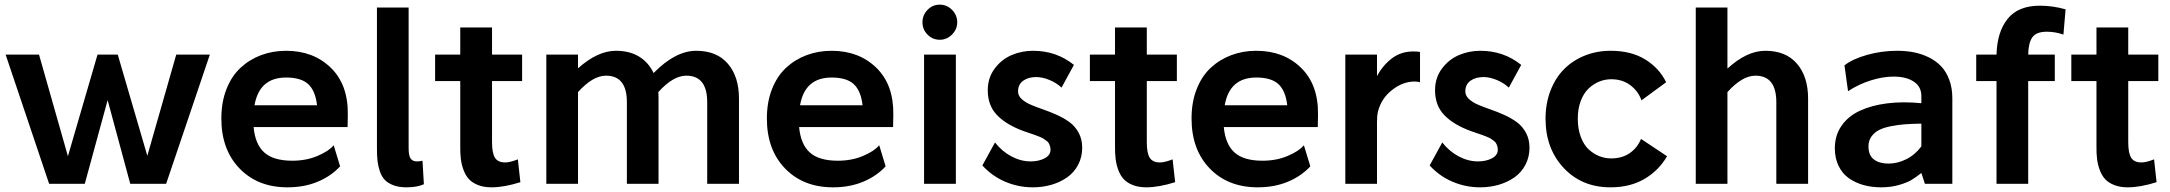

<svg xmlns="http://www.w3.org/2000/svg" viewBox="-20 -782 9234 817"><path d="M730 -549.8H873L687 0H534.2L438 -356L340.8 0H189L3.9 -549.8H146L269 -117.2L395 -549.8H481L606.9 -119.1Z M1197.3 -565.9Q1313.5 -565.9 1387.7 -493.7Q1461.9 -421.4 1460 -293.9L1459 -241.2H1059.1Q1065.9 -168 1104.7 -133.1Q1143.6 -98.1 1224.1 -98.1Q1283.7 -98.1 1332 -118.9Q1380.4 -139.6 1399.9 -164.1L1427.2 -74.2Q1389.2 -32.7 1332 -8.8Q1274.9 15.1 1203.1 15.1Q1077.1 15.1 999.5 -64.9Q921.9 -145 921.9 -277.8Q921.9 -347.2 943.6 -402.6Q965.3 -458 1003.4 -493.4Q1041.5 -528.8 1091.1 -547.4Q1140.6 -565.9 1197.3 -565.9ZM1197.3 -452.1Q1083.5 -452.1 1063 -334H1329.1Q1322.3 -395 1292 -423.6Q1261.7 -452.1 1197.3 -452.1Z M1718.8 -150.9Q1718.8 -120.1 1727.1 -107.7Q1735.4 -95.2 1753.9 -95.2Q1767.6 -95.2 1777.8 -98.1L1783.7 2Q1754.9 15.1 1709 15.1Q1677.2 15.1 1654.1 6.3Q1630.9 -2.4 1617.4 -16.6Q1604 -30.8 1596.4 -53Q1588.9 -75.2 1586.4 -96.9Q1584 -118.7 1584 -147.9V-750H1718.8Z M2201.7 -437H2073.7V-176.8Q2073.7 -130.9 2086.2 -110.8Q2098.6 -90.8 2129.4 -90.8Q2135.3 -90.8 2141.1 -91.6Q2147 -92.3 2153.1 -94Q2159.2 -95.7 2162.8 -96.7Q2166.5 -97.7 2173.8 -100.3Q2181.2 -103 2183.6 -104L2194.3 -6.8Q2125 15.1 2071.8 15.1Q2039.1 15.1 2014.6 5.6Q1990.2 -3.9 1975.8 -19.3Q1961.4 -34.7 1952.6 -58.3Q1943.8 -82 1940.9 -106.4Q1938 -130.9 1938.5 -162.1V-437H1831.5V-549.8H1938.5V-665H2073.7V-549.8H2201.7Z M2942.4 -565.9Q3030.3 -565.9 3077.4 -510.7Q3124.5 -455.6 3124.5 -362.8V0H2989.3V-347.2Q2989.3 -460 2900.4 -460Q2844.2 -460 2781.2 -390.1Q2782.2 -381.3 2782.2 -362.8V0H2647.5V-347.2Q2647.5 -460 2558.6 -460Q2502.4 -460 2439.5 -390.1V0H2304.7V-549.8H2439.5V-491.2Q2522.9 -565.9 2600.6 -565.9Q2658.7 -565.9 2699.2 -541.3Q2739.7 -516.6 2761.2 -471.2Q2854 -565.9 2942.4 -565.9Z M3518.6 -565.9Q3634.8 -565.9 3709 -493.7Q3783.2 -421.4 3781.2 -293.9L3780.3 -241.2H3380.4Q3387.2 -168 3426 -133.1Q3464.8 -98.1 3545.4 -98.1Q3605 -98.1 3653.3 -118.9Q3701.7 -139.6 3721.2 -164.1L3748.5 -74.2Q3710.4 -32.7 3653.3 -8.8Q3596.2 15.1 3524.4 15.1Q3398.4 15.1 3320.8 -64.9Q3243.2 -145 3243.2 -277.8Q3243.2 -347.2 3264.9 -402.6Q3286.6 -458 3324.7 -493.4Q3362.8 -528.8 3412.4 -547.4Q3461.9 -565.9 3518.6 -565.9ZM3518.6 -452.1Q3404.8 -452.1 3384.3 -334H3650.4Q3643.6 -395 3613.3 -423.6Q3583 -452.1 3518.6 -452.1Z M3979 -762.2Q4009.3 -762.2 4031.2 -740Q4053.2 -717.8 4053.2 -687Q4053.2 -657.2 4031 -635Q4008.8 -612.8 3979 -612.8Q3948.2 -612.8 3926.8 -634.8Q3905.3 -656.7 3905.3 -687Q3905.3 -717.8 3926.8 -740Q3948.2 -762.2 3979 -762.2ZM4047.4 0H3912.1V-549.8H4047.4Z M4549.8 -505.9 4497.1 -409.2Q4475.1 -429.7 4445.3 -441.9Q4415.5 -454.1 4389.2 -454.1Q4356 -454.1 4334 -438.5Q4312 -422.9 4312 -393.1Q4312 -375 4327.1 -360.8Q4342.3 -346.7 4366.2 -336.4Q4390.1 -326.2 4419.2 -316.2Q4448.2 -306.2 4477.5 -293Q4506.8 -279.8 4530.8 -262.5Q4554.7 -245.1 4569.8 -217.3Q4585 -189.5 4585 -153.8Q4585 -113.3 4567.6 -80.6Q4550.3 -47.9 4521 -27.3Q4491.7 -6.8 4454.3 4.2Q4417 15.1 4375 15.1Q4313 15.1 4256.8 -9Q4200.7 -33.2 4160.2 -78.1L4213.9 -175.8Q4243.2 -138.2 4283.4 -116.7Q4323.7 -95.2 4365.7 -95.2Q4400.4 -95.2 4425.3 -108.4Q4450.2 -121.6 4450.2 -145Q4450.2 -153.3 4447.8 -160.6Q4445.3 -168 4442.4 -173.1Q4439.5 -178.2 4432.1 -183.6Q4424.8 -189 4419.4 -192.4Q4414.1 -195.8 4402.6 -200.4Q4391.1 -205.1 4383.5 -207.8Q4376 -210.4 4360.6 -215.6Q4345.2 -220.7 4335.9 -224.1Q4262.2 -251 4222.7 -292Q4183.1 -333 4183.1 -397.9Q4183.1 -450.7 4212.4 -490Q4241.7 -529.3 4284.7 -547.6Q4327.6 -565.9 4376 -565.9Q4475.1 -565.9 4549.8 -505.9Z M4987.8 -437H4859.9V-176.8Q4859.9 -130.9 4872.3 -110.8Q4884.8 -90.8 4915.5 -90.8Q4921.4 -90.8 4927.2 -91.6Q4933.1 -92.3 4939.2 -94Q4945.3 -95.7 4949 -96.7Q4952.6 -97.7 4960 -100.3Q4967.3 -103 4969.7 -104L4980.5 -6.8Q4911.1 15.1 4857.9 15.1Q4825.2 15.1 4800.8 5.6Q4776.4 -3.9 4762 -19.3Q4747.6 -34.7 4738.8 -58.3Q4730 -82 4727.1 -106.4Q4724.1 -130.9 4724.6 -162.1V-437H4617.7V-549.8H4724.6V-665H4859.9V-549.8H4987.8Z M5325.7 -565.9Q5441.9 -565.9 5516.1 -493.7Q5590.3 -421.4 5588.4 -293.9L5587.4 -241.2H5187.5Q5194.3 -168 5233.2 -133.1Q5272 -98.1 5352.5 -98.1Q5412.1 -98.1 5460.4 -118.9Q5508.8 -139.6 5528.3 -164.1L5555.7 -74.2Q5517.6 -32.7 5460.4 -8.8Q5403.3 15.1 5331.5 15.1Q5205.6 15.1 5127.9 -64.9Q5050.3 -145 5050.3 -277.8Q5050.3 -347.2 5072 -402.6Q5093.8 -458 5131.8 -493.4Q5169.9 -528.8 5219.5 -547.4Q5269 -565.9 5325.7 -565.9ZM5325.7 -452.1Q5211.9 -452.1 5191.4 -334H5457.5Q5450.7 -395 5420.4 -423.6Q5390.1 -452.1 5325.7 -452.1Z M5993.2 -563Q6012.7 -563 6022.5 -561V-432.1Q6012.2 -435.1 5999.5 -435.1Q5949.2 -435.1 5903.1 -398.7Q5856.9 -362.3 5843.3 -306.2Q5839.4 -289.1 5839.4 -262.2V0H5704.6V-549.8H5839.4V-458Q5863.8 -503.9 5902.6 -533.4Q5941.4 -563 5993.2 -563Z M6453.1 -505.9 6400.4 -409.2Q6378.4 -429.7 6348.6 -441.9Q6318.8 -454.1 6292.5 -454.1Q6259.3 -454.1 6237.3 -438.5Q6215.3 -422.9 6215.3 -393.1Q6215.3 -375 6230.5 -360.8Q6245.6 -346.7 6269.5 -336.4Q6293.5 -326.2 6322.5 -316.2Q6351.6 -306.2 6380.9 -293Q6410.2 -279.8 6434.1 -262.5Q6458 -245.1 6473.1 -217.3Q6488.3 -189.5 6488.3 -153.8Q6488.3 -113.3 6470.9 -80.6Q6453.6 -47.9 6424.3 -27.3Q6395 -6.8 6357.7 4.2Q6320.3 15.1 6278.3 15.1Q6216.3 15.1 6160.2 -9Q6104 -33.2 6063.5 -78.1L6117.2 -175.8Q6146.5 -138.2 6186.8 -116.7Q6227.1 -95.2 6269 -95.2Q6303.7 -95.2 6328.6 -108.4Q6353.5 -121.6 6353.5 -145Q6353.5 -153.3 6351.1 -160.6Q6348.6 -168 6345.7 -173.1Q6342.8 -178.2 6335.4 -183.6Q6328.1 -189 6322.8 -192.4Q6317.4 -195.8 6305.9 -200.4Q6294.4 -205.1 6286.9 -207.8Q6279.3 -210.4 6263.9 -215.6Q6248.5 -220.7 6239.3 -224.1Q6165.5 -251 6126 -292Q6086.4 -333 6086.4 -397.9Q6086.4 -450.7 6115.7 -490Q6145 -529.3 6188 -547.6Q6231 -565.9 6279.3 -565.9Q6378.4 -565.9 6453.1 -505.9Z M6834 -565.9Q6920.9 -565.9 6980.7 -529.1Q7040.5 -492.2 7069.8 -432.1L6964.8 -355Q6951.2 -394 6917.5 -419.4Q6883.8 -444.8 6835.9 -444.8Q6809.6 -444.8 6784.9 -434.8Q6760.3 -424.8 6739.5 -405Q6718.8 -385.3 6706.3 -352.1Q6693.8 -318.8 6693.8 -276.9Q6693.8 -233.9 6706.3 -200.2Q6718.8 -166.5 6739.5 -147Q6760.3 -127.4 6784.9 -117.7Q6809.6 -107.9 6835.9 -107.9Q6882.3 -107.9 6914.8 -130.4Q6947.3 -152.8 6962.9 -190.9L7073.7 -117.2Q7038.6 -56.6 6977.8 -20.8Q6917 15.1 6833 15.1Q6710.9 15.1 6633.8 -67.4Q6556.6 -149.9 6556.6 -276.9Q6556.6 -341.8 6577.6 -396.2Q6598.6 -450.7 6635.5 -487.8Q6672.4 -524.9 6723.4 -545.4Q6774.4 -565.9 6834 -565.9Z M7491.7 -565.9Q7579.6 -565.9 7626.7 -510.7Q7673.8 -455.6 7673.8 -362.8V0H7538.6V-347.2Q7538.6 -460 7449.7 -460Q7393.6 -460 7330.6 -390.1V0H7195.8V-750H7330.6V-490.2Q7413.1 -565.9 7491.7 -565.9Z M8052.7 -565.9Q8089.8 -565.9 8123 -559.6Q8156.2 -553.2 8186.8 -538.3Q8217.3 -523.4 8239.3 -500.7Q8261.2 -478 8274.4 -442.9Q8287.6 -407.7 8287.6 -363.8V0H8170.9L8155.8 -45.9Q8131.8 -27.3 8114 -16.4Q8096.2 -5.4 8061.3 4.9Q8026.4 15.1 7984.9 15.1Q7944.3 15.1 7909.4 5.4Q7874.5 -4.4 7846.9 -23.9Q7819.3 -43.5 7803.5 -76.2Q7787.6 -108.9 7787.6 -150.9Q7787.6 -205.6 7815.9 -246.6Q7844.2 -287.6 7894.3 -310.8Q7944.3 -334 8011 -342.3Q8077.6 -350.6 8155.8 -342.8V-373Q8155.8 -413.6 8123.3 -434.8Q8090.8 -456.1 8037.6 -456.1Q7992.2 -456.1 7940.7 -439.9Q7889.2 -423.8 7843.8 -394L7828.6 -503.9Q7863.3 -531.2 7925.3 -548.6Q7987.3 -565.9 8052.7 -565.9ZM8155.8 -159.2V-255.9Q8116.7 -255.4 8086.7 -253.2Q8056.6 -251 8025.9 -244.9Q7995.1 -238.8 7975.3 -228.5Q7955.6 -218.3 7943.1 -200.7Q7930.7 -183.1 7930.7 -159.2Q7930.7 -121.1 7953.9 -103.5Q7977.1 -85.9 8015.6 -85.9Q8054.2 -85.9 8091.6 -104.5Q8128.9 -123 8155.8 -159.2Z M8689.5 -647Q8644.5 -647 8627.9 -623Q8611.3 -599.1 8610.4 -549.8H8723.6V-437H8610.4V0H8475.6V-437H8389.2V-549.8H8475.6Q8478 -646 8522.9 -701.9Q8567.9 -757.8 8660.2 -757.8Q8715.3 -757.8 8769.5 -742.2L8760.3 -634.8Q8726.1 -647 8689.5 -647Z M9164.1 -437H9036.1V-176.8Q9036.1 -130.9 9048.6 -110.8Q9061 -90.8 9091.8 -90.8Q9097.7 -90.8 9103.5 -91.6Q9109.4 -92.3 9115.5 -94Q9121.6 -95.7 9125.2 -96.7Q9128.9 -97.7 9136.2 -100.3Q9143.6 -103 9146 -104L9156.7 -6.8Q9087.4 15.1 9034.2 15.1Q9001.5 15.1 8977.1 5.6Q8952.6 -3.9 8938.2 -19.3Q8923.8 -34.7 8915 -58.3Q8906.2 -82 8903.3 -106.4Q8900.4 -130.9 8900.9 -162.1V-437H8793.9V-549.8H8900.9V-665H9036.1V-549.8H9164.1Z"/></svg>

Font: Stilu SemiBold
Style: Regular
Weight: 600
Designer: Genilson Lima Santos
Foundry: Genilson Lima Santos
Version: Version 1.200;PS 001.200;hotconv 1.0.88;makeotf.lib2.5.64775